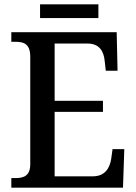

<svg xmlns="http://www.w3.org/2000/svg" viewBox="-20 -862 627 882"><path d="M164 -779H432V-842H164ZM32 0H545L551 -177H497L491 -133C484 -89 462 -52 406 -52H231V-348H453V-399H231V-662H382C437 -662 457 -626 461 -581L466 -537H520L516 -714H32V-670H51C89 -670 119 -661 119 -601V-108C119 -55 90 -44 52 -44H32Z"/></svg>

Font: Noto Serif SemiCondensed Medium
Style: Regular
Weight: 500
Width: 4
Designer: Monotype Design Team
Foundry: Monotype Imaging Inc.
Version: Version 2.014